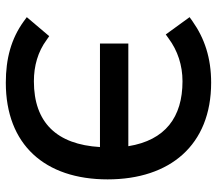

<svg xmlns="http://www.w3.org/2000/svg" viewBox="-64 -688 764 677"><g transform="rotate(90 318.5 -350.0)"><path d="M41 -636 102 -552 116 -562C159 -594 211 -611 267 -611C394 -611 475 -550 496 -420H134V-320H499C490 -168 413 -87 267 -87C213 -87 163 -101 121 -132L108 -141L41 -62L56 -51C117 -7 187 12 272 12C490 12 613 -125 613 -347C613 -567 492 -712 272 -712C185 -712 116 -689 55 -646Z"/></g></svg>

Font: Mint Spirit No2
Style: Bold
Weight: 700
Designer: HARENDAL Hirwen
Foundry: Arkandis Digital Foundry.
Version: Version 1.004;FFEdit